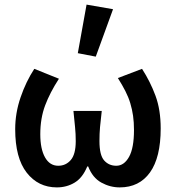

<svg xmlns="http://www.w3.org/2000/svg" viewBox="-20 -802 764 834"><path d="M227 12Q146 12 96 -52Q46 -116 46 -241Q46 -311 69.5 -379.5Q93 -448 129 -503L236 -460Q197 -400 176 -344Q155 -288 155 -219Q155 -155 175.5 -118.5Q196 -82 233 -82Q266 -82 287.5 -107Q309 -132 309 -189Q309 -221 306 -250Q303 -279 299 -320H422Q417 -279 414.5 -250Q412 -221 412 -189Q412 -128 432.5 -105Q453 -82 485 -82Q519 -82 540.5 -120.5Q562 -159 562 -237Q562 -271 558 -299Q554 -327 546 -353.5Q538 -380 524.5 -406.5Q511 -433 492 -463L597 -503Q633 -447 655.5 -386Q678 -325 678 -244Q678 -118 631.5 -53Q585 12 500 12Q458 12 420 -9Q382 -30 363 -79H359Q339 -30 304.5 -9Q270 12 227 12ZM318 -571 356 -782 471 -762 396 -556Z"/></svg>

Font: CV Source Sans Light
Style: Bold
Weight: 600
Designer: Paul D. Hunt
Foundry: Adobe Systems Incorporated
Version: Version 3.001